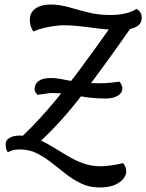

<svg xmlns="http://www.w3.org/2000/svg" viewBox="-20 -716 643 844"><path d="M139 -78 50 -91Q124 -158 194.5 -240Q265 -322 333 -413.5Q401 -505 467 -599H559Q444 -434 344.5 -303.5Q245 -173 139 -78ZM417 108Q373 108 337.5 91Q302 74 270.5 49.5Q239 25 207.5 0Q176 -25 142.5 -42Q109 -59 68 -59Q43 -59 31.5 -54Q20 -49 14 -47Q10 -53 7.5 -60.5Q5 -68 5 -84Q5 -100 22 -110Q39 -120 67 -120Q105 -120 139.5 -106.5Q174 -93 207 -73Q240 -53 274 -32.5Q308 -12 344.5 1.5Q381 15 424 15Q443 15 472.5 10.5Q502 6 521 1Q535 17 535 39Q535 52 523.5 68Q512 84 486.5 96Q461 108 417 108ZM444 -283Q405 -283 376 -286.5Q347 -290 322 -295Q297 -300 270 -303.5Q243 -307 208 -307Q196 -307 179 -304Q162 -301 145 -299Q132 -312 132 -324Q132 -347 150 -360Q168 -373 202 -373Q224 -373 243.5 -369.5Q263 -366 285.5 -361.5Q308 -357 339 -353.5Q370 -350 415 -350Q452 -350 472 -353Q492 -356 505 -357Q511 -350 514.5 -342.5Q518 -335 518 -327Q518 -308 498 -295.5Q478 -283 444 -283ZM126 -578Q119 -589 115 -601.5Q111 -614 111 -629Q111 -650 122 -665Q133 -680 153.5 -688Q174 -696 203 -696Q242 -696 282 -684.5Q322 -673 367 -661.5Q412 -650 465 -650Q501 -650 531 -657Q561 -664 580 -677Q592 -670 597.5 -660.5Q603 -651 603 -637Q603 -620 592.5 -608.5Q582 -597 560.5 -591Q539 -585 507 -585Q460 -585 418.5 -590Q377 -595 338 -600Q299 -605 259 -605Q249 -605 226 -602.5Q203 -600 176.5 -594Q150 -588 126 -578Z"/></svg>

Font: Sansita Swashed Light
Style: Regular
Weight: 300
Designer: Pablo Cosgaya
Foundry: Omnibus-Type
Version: Version 1.003